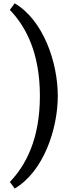

<svg xmlns="http://www.w3.org/2000/svg" viewBox="-20 -903 441 1142"><path d="M323.7 -332.5C323.7 -531.7 237.8 -783.2 67.4 -883.3L38.6 -844.2C132.8 -746.1 217.3 -589.8 217.3 -332.5C217.3 -75.2 132.8 81.1 38.6 179.2L67.4 218.3C237.8 118.2 323.7 -133.3 323.7 -332.5Z"/></svg>

Font: Arbutus Slab
Style: Regular
Weight: 400
Designer: Karolina Lach
Foundry: Karolina Lach
Version: Version 1.001